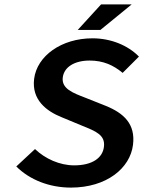

<svg xmlns="http://www.w3.org/2000/svg" viewBox="-20 -840 661 872"><path d="M54 -84C115 -23 205 12 302 12C464 12 571 -76 584 -182C596 -277 542 -326 461 -359L368 -396C311 -418 259 -437 265 -488C271 -536 319 -565 387 -565C449 -565 495 -544 537 -509L611 -583C561 -634 484 -666 400 -666C259 -666 148 -586 135 -482C123 -386 192 -335 259 -308L353 -269C415 -244 459 -227 452 -173C446 -122 398 -89 317 -89C251 -89 185 -119 139 -163ZM578 -820H439L333 -704H436Z"/></svg>

Font: Falling Sky
Style: ExtObl
Weight: 400
Designer: Paul D. Hunt
Foundry: Adobe Systems Incorporated
Version: Version 1.02